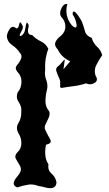

<svg xmlns="http://www.w3.org/2000/svg" viewBox="-20 -982 556 979"><path d="M177.2 -33.2Q156.7 -41.5 137.2 -41.5Q129.4 -41.5 122.1 -40Q94.7 -35.6 68.4 -26.4Q57.6 -30.3 53.7 -35.6Q49.8 -41 49.8 -47.4Q50.8 -62 66.4 -80.1Q82 -97.7 85.9 -111.8Q87.9 -120.6 85 -128.9Q82 -137.2 77.1 -144.5Q67.9 -159.2 60.5 -173.3Q58.1 -178.2 58.1 -183.1Q58.1 -193.8 68.8 -205.6Q88.9 -223.1 88.9 -252Q88.9 -278.3 76.2 -298.8Q66.4 -314.5 66.4 -329.6Q66.4 -342.8 74.2 -355Q88.4 -378.9 88.4 -405.3Q88.4 -405.3 88.4 -411.6Q88.9 -416 88.9 -419.9Q88.9 -441.9 75.7 -460.9Q65.9 -475.1 65.9 -490.2Q65.9 -500 69.8 -510.3Q89.4 -533.2 89.4 -565.4Q89.4 -596.2 67.9 -616.7Q60.5 -626 60.5 -634.3Q60.5 -642.6 67.4 -650.4Q81.1 -666.5 87.4 -683.1Q90.3 -690.4 89.4 -697.8Q88.4 -705.1 81.1 -712.9Q66.9 -735.4 42 -752Q17.6 -768.6 14.6 -797.4Q17.1 -816.9 30.3 -835.4Q37.1 -845.2 45.9 -845.2Q54.2 -845.2 64.5 -836.9Q73.7 -838.4 76.2 -852.1Q79.1 -865.7 82.5 -867.7Q84 -868.7 86.4 -866.2Q88.4 -863.8 91.8 -856.4Q96.7 -851.6 96.7 -844.2Q96.7 -834.5 87.9 -819.8Q72.8 -794.4 88.4 -799.3Q105.5 -811 108.4 -833Q111.3 -855 116.2 -867.7Q121.6 -863.8 124 -859.4Q127.9 -851.6 125 -841.8Q120.6 -825.7 124 -814.5Q125.5 -809.6 130.4 -806.6Q134.8 -803.7 144.5 -803.2Q162.6 -783.2 188.5 -771Q213.9 -759.3 226.6 -732.9Q217.3 -710 212.9 -682.1Q210 -663.1 210 -644.5Q210 -636.2 210.4 -627.9Q209 -619.1 209 -610.8Q209 -592.3 215.8 -574.2Q221.7 -559.1 221.7 -543.5Q221.7 -532.2 218.8 -521.5Q211.9 -494.1 211.9 -464.4Q211.9 -436.5 231 -414.1Q234.4 -404.3 232.4 -395.5Q231 -386.7 226.6 -378.4Q219.2 -362.3 211.4 -346.2Q208 -339.8 208 -333Q208 -322.8 214.8 -311.5Q223.1 -293.9 235.4 -272.5Q238.8 -266.6 238.8 -261.7Q238.8 -249 214.8 -244.1Q210.4 -225.6 210.4 -206.1Q210.4 -199.7 210.9 -192.9Q212.9 -166 227.1 -144Q226.1 -138.2 226.1 -132.8Q226.1 -111.3 242.7 -96.7Q263.7 -79.1 268.1 -51.8Q267.1 -39.1 261.7 -32.7Q256.3 -26.4 248 -23.9Q242.2 -22.5 234.9 -22.5Q224.6 -22.5 212.4 -25.9Q191.9 -31.7 177.2 -33.2ZM286.6 -557.1Q288.1 -565.9 285.2 -574.7Q282.2 -583.5 277.8 -592.3Q270.5 -607.4 266.6 -622.1Q266.1 -624.5 266.1 -627Q266.1 -639.2 282.7 -649.4Q289.1 -655.8 297.9 -666.5Q306.2 -677.2 310.5 -679.2Q308.6 -666.5 307.1 -653.8Q305.2 -641.1 303.7 -628.9Q312 -638.7 320.8 -648.9Q329.6 -659.2 337.9 -669.4Q317.4 -678.7 300.8 -693.8Q284.2 -709 274.4 -730Q260.7 -744.1 260.7 -757.3Q260.7 -762.7 263.2 -768.1Q271 -785.6 290.5 -799.3Q313.5 -819.3 313.5 -847.2Q313 -874.5 292.5 -896Q286.6 -904.3 286.6 -915Q286.6 -926.3 293 -939.5Q303.7 -961.9 318.4 -961.9Q320.8 -961.9 323.2 -961.4Q318.4 -944.3 318.4 -927.7Q318.4 -916 320.8 -904.3Q326.7 -876 346.7 -852.5Q354.5 -845.2 359.4 -843.3Q364.3 -840.8 366.7 -842.3Q374.5 -846.2 367.2 -871.6Q359.9 -897 350.6 -906.7Q350.1 -915.5 351.6 -919.4Q352.5 -923.3 355.5 -923.3Q355.5 -923.3 356 -923.3Q364.3 -923.3 378.9 -901.9Q394 -879.9 397.9 -870.6Q407.2 -846.7 413.1 -823.2Q419.4 -799.3 447.8 -788.6Q454.6 -763.2 474.6 -744.1Q495.1 -725.6 501 -700.7Q485.8 -678.7 472.2 -652.3Q463.4 -636.2 463.4 -619.1Q463.4 -608.4 466.8 -597.7Q474.1 -585.9 474.1 -577.1Q474.1 -565.9 461.9 -559.1Q450.2 -552.2 438.5 -552.2Q428.7 -552.2 418.9 -557.1Q388.7 -546.9 357.4 -543Q325.7 -539.1 294.4 -533.7Q293.9 -533.7 293.5 -533.7Q292.5 -534.2 292 -534.2Q286.1 -535.2 286.6 -543Q287.6 -552.2 286.6 -557.1Z"/></svg>

Font: Brazier Flame
Style: Regular
Weight: 400
Designer: Walter E Stewart
Version: 0.1